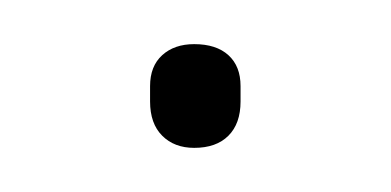

<svg xmlns="http://www.w3.org/2000/svg" viewBox="-20 -459 177 87"><path d="M68 -392Q59 -392 53.5 -397.5Q48 -403 48 -413V-420Q48 -429 53.5 -434Q59 -439 68 -439Q78 -439 83.5 -434Q89 -429 89 -420V-413Q89 -403 83.5 -397.5Q78 -392 68 -392Z"/></svg>

Font: Sofia Sans Extra Condensed Thin
Style: Regular
Weight: 250
Version: Version 4.100